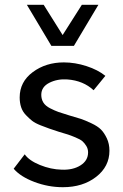

<svg xmlns="http://www.w3.org/2000/svg" viewBox="-20 -770 514 800"><path d="M194 -579H288L390 -750H321L241 -624L162 -750H92ZM242 10C297.3 10 343.5 -4.3 380.5 -33C417.5 -61.7 436 -98 436 -142C436 -161.3 432.3 -178.7 425 -194C417.7 -209.3 409.5 -221.5 400.5 -230.5C391.5 -239.5 378.2 -248.2 360.5 -256.5C342.8 -264.8 328.5 -270.8 317.5 -274.5C306.5 -278.2 290.3 -283 269 -289C249 -295 233.8 -299.8 223.5 -303.5C213.2 -307.2 201.5 -312.3 188.5 -319C175.5 -325.7 166.2 -333.7 160.5 -343C154.8 -352.3 152 -363 152 -375C152 -397 163.2 -413.7 185.5 -425C207.8 -436.3 233 -441 261 -439C305 -435.7 341.3 -420.7 370 -394L419 -454C398.3 -470.7 372.2 -484.2 340.5 -494.5C308.8 -504.8 277.3 -510 246 -510C196 -510 152.8 -496.5 116.5 -469.5C80.2 -442.5 62 -407.3 62 -364C62 -349.3 64 -335.8 68 -323.5C72 -311.2 78.7 -300.2 88 -290.5C97.3 -280.8 106 -272.8 114 -266.5C122 -260.2 134 -253.8 150 -247.5C166 -241.2 178 -236.7 186 -234L225 -221C243 -215.7 255.7 -211.8 263 -209.5C270.3 -207.2 280.8 -203.2 294.5 -197.5C308.2 -191.8 317.8 -186.5 323.5 -181.5C329.2 -176.5 334.5 -170 339.5 -162C344.5 -154 347 -145 347 -135C347 -112.3 336.5 -94.3 315.5 -81C294.5 -67.7 268.3 -61.7 237 -63C207 -63.7 176.8 -70.2 146.5 -82.5C116.2 -94.8 95 -109.7 83 -127L37 -67C55.7 -45 84.3 -26.7 123 -12C161.7 2.7 201.3 10 242 10Z"/></svg>

Font: Orkney
Style: Regular
Weight: 400
Designer: Samuel Oakes and Alfredo Marco Pradil
Foundry: Alfredo Marco Pradil
Version: 1.0; ttfautohint (v1.5)